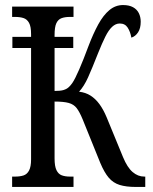

<svg xmlns="http://www.w3.org/2000/svg" viewBox="-20 -740 607 760"><path d="M29 -550V-594H270V-550ZM28 0V-41H40Q59 -41 73 -45.5Q87 -50 95 -65Q103 -80 103 -109V-605Q103 -635 95 -649.5Q87 -664 73 -668.5Q59 -673 40 -673H28V-714H271V-673H256Q237 -673 223.5 -668Q210 -663 203 -648Q196 -633 196 -601V-380Q219 -380 231 -383.5Q243 -387 251 -394Q259 -401 266 -411Q277 -427 293.5 -465Q310 -503 330 -557Q349 -607 369 -643.5Q389 -680 413 -700Q437 -720 467 -720Q491 -720 506.5 -711.5Q522 -703 529.5 -688Q537 -673 537 -654Q537 -628 526.5 -612Q516 -596 500 -591Q496 -614 485.5 -630.5Q475 -647 454 -647Q438 -647 424 -634Q410 -621 397 -595Q384 -569 368 -529Q344 -468 328.5 -433.5Q313 -399 293 -377Q319 -374 338.5 -361.5Q358 -349 373.5 -328Q389 -307 402 -276L467 -118Q484 -77 505 -59Q526 -41 551 -41H555V0H518Q479 0 453.5 -8Q428 -16 410.5 -36.5Q393 -57 377 -95L307 -268Q295 -297 283.5 -312Q272 -327 252 -332.5Q232 -338 196 -338V-113Q196 -82 203.5 -66.5Q211 -51 224.5 -46Q238 -41 257 -41H271V0Z"/></svg>

Font: Noto Serif ExtraCondensed
Style: Regular
Weight: 400
Width: 2
Designer: Monotype Design Team
Foundry: Monotype Imaging Inc.
Version: Version 2.013